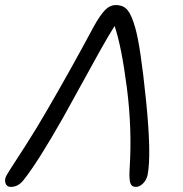

<svg xmlns="http://www.w3.org/2000/svg" viewBox="-46 -691 725 761"><path d="M-2.9 49.8Q-16.1 49.8 -22 40Q-27.8 30.3 -24.9 16.1Q-23.4 7.3 -6.1 -19Q11.2 -45.4 54.2 -112.3Q97.2 -179.2 142.1 -256.8Q234.9 -416.5 325.2 -585Q350.6 -630.9 370.1 -650.9Q389.6 -670.9 413.1 -670.9Q443.8 -670.9 460.2 -650.1Q476.6 -629.4 490.2 -580.1Q510.7 -510.3 532.7 -294.2Q554.7 -78.1 539.1 2Q534.7 22.5 521 36.1Q507.3 49.8 492.2 49.8Q475.1 49.8 470.2 33.2Q465.3 16.6 467.8 -22.9Q478 -177.7 457 -342Q436 -506.3 408.2 -587.9Q384.8 -551.3 349.1 -487.5Q313.5 -423.8 269.5 -343.3Q225.6 -262.7 203.1 -223.1Q103 -46.9 47.9 22Q26.4 49.8 -2.9 49.8Z"/></svg>

Font: Shantell Sans Bouncy
Style: Italic
Weight: 300
Italic angle: -11.31°
Designer: Stephen Nixon, Anya Danilova, Shantell Martin
Foundry: Arrow Type
Version: Version 1.006;[9816181b4]